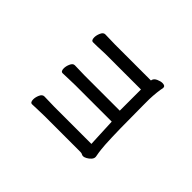

<svg xmlns="http://www.w3.org/2000/svg" viewBox="-58 -791 1115 1115"><g transform="rotate(-45 500.0 -233.5)"><path d="M769 -474Q791 -465 791 -449L789 -367V-72Q792 -72 794 -71Q809 -67 817.5 -48Q826 -29 826 -14Q826 9 810 9H808H807Q791 5 763 2Q735 -1 705 -2H656Q443 -2 338 4Q298 7 279 10L250 15H246Q235 15 224 5Q213 -5 206 -18Q199 -31 199 -39Q199 -47 202.5 -52.5Q206 -58 206 -68V-363Q206 -390 204.5 -421Q203 -452 203 -462Q203 -478 228 -478Q245 -478 264 -470Q286 -461 286 -444L284 -360V-56Q294 -56 358 -59.5Q422 -63 459 -64V-362Q459 -390 457.5 -421.5Q456 -453 456 -464Q456 -480 481 -480Q498 -480 517 -472Q539 -463 539 -447L537 -365V-76H711V-367Q711 -377 710 -396Q708 -434 708 -466Q708 -482 733 -482Q750 -482 769 -474Z"/></g></svg>

Font: Moon Stars Kai HW
Style: Bold
Weight: 700
Designer: GuiWonder
Version: Version 1.101